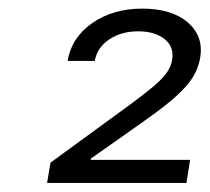

<svg xmlns="http://www.w3.org/2000/svg" viewBox="-20 -853 474 434"><path d="M86.4 -439.5 94.2 -485.4 276.9 -618.7Q307.1 -641.1 326.7 -657.5Q346.2 -673.8 356.4 -688Q366.7 -702.1 369.1 -718.3Q374 -747.1 352.1 -764.6Q330.1 -782.2 292.5 -782.2Q253.9 -782.2 226.6 -763.7Q199.2 -745.1 194.3 -715.3H132.8Q141.6 -768.1 188.5 -800.8Q235.4 -833.5 301.3 -833.5Q368.2 -833.5 404.3 -802.5Q440.4 -771.5 432.6 -722.7Q429.7 -706.1 422.1 -689.9Q414.6 -673.8 399.2 -656.5Q383.8 -639.2 358.4 -618.7Q333 -598.1 294.4 -571.3L185.5 -494.6L185.1 -491.7H409.7L401.4 -439.5Z"/></svg>

Font: Inter 17pt Light
Style: Italic
Weight: 300
Italic angle: -9.3988°
Version: Version 4.001;git-66647c0bb